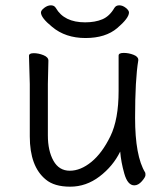

<svg xmlns="http://www.w3.org/2000/svg" viewBox="-20 -684 630 722"><path d="M162 -456 160 -368V-175Q160 -117 181 -79.5Q202 -42 242.5 -42Q283 -42 323.5 -75Q364 -108 395 -171.5Q426 -235 426 -342V-475Q426 -485 445 -485Q464 -485 482 -478Q500 -471 500 -459V-457Q488 -385 488 -241Q488 -97 526 -35Q527 -33 527 -25.5Q527 -18 513.5 -2.5Q500 13 485 13Q460 13 447.5 -31Q435 -75 432 -114Q405 -59 354.5 -20.5Q304 18 244 18Q184 18 152 -9Q92 -58 92 -171V-368L89 -474Q89 -484 107 -484Q125 -484 143.5 -476.5Q162 -469 162 -456ZM465 -637Q465 -616 421 -578.5Q377 -541 301.5 -541Q226 -541 176 -583Q134 -617 134 -637Q134 -645 146.5 -654.5Q159 -664 171.5 -664Q184 -664 190 -654Q221 -600 300 -600Q338 -600 365 -611.5Q392 -623 410 -654Q416 -664 428.5 -664Q441 -664 453 -654.5Q465 -645 465 -637Z"/></svg>

Font: ToneOZ-Pinyin-WenKai-Regular
Style: Regular
Weight: 400
Designer: Fontworks Inc.
Foundry: ToneOZ
Version: Version 0.240331